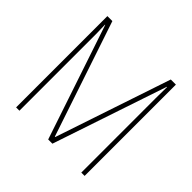

<svg xmlns="http://www.w3.org/2000/svg" viewBox="-177 -888 1062 1062"><g transform="rotate(45 354.0 -357.0)"><path d="M337 0H370L595 -670H597C596 -618 596 -595 596 -583V0H622V-714H582L355 -37H352L125 -714H86V0H112V-584C112 -599 112 -619 110 -671H112Z"/></g></svg>

Font: Noto Sans Khmer UI Condensed Thin
Style: Regular
Weight: 100
Width: 3
Designer: Danh Hong and the Monotype Design Team
Foundry: Monotype Imaging Inc.
Version: Version 2.002